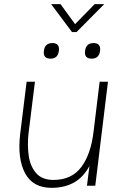

<svg xmlns="http://www.w3.org/2000/svg" viewBox="-20 -893 591 923"><path d="M326 -739 226 -873H271L341 -777L435 -873H481L348 -739ZM191 -648Q195 -686 232 -686Q268 -686 263 -648Q258 -611 223 -611Q186 -611 191 -648ZM389 -648Q393 -686 430 -686Q466 -686 461 -648Q456 -611 421 -611Q384 -611 389 -648ZM117 -251Q111 -196 118 -145Q125 -94 153.5 -61Q182 -28 237 -28Q324 -28 370.5 -89.5Q417 -151 430 -262L459 -500H499L438 0H398L410 -95Q381 -41 335.5 -15.5Q290 10 228 10Q138 10 100.5 -60.5Q63 -131 77 -249L108 -500H148Z"/></svg>

Font: Haskoy ExtraLight
Style: Italic
Weight: 200
Designer: Ertekin Erdin
Foundry: Ertekin Erdin
Version: Version 2.000; ttfautohint (v1.8.4.7-5d5b)